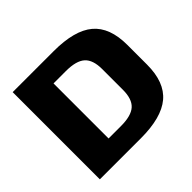

<svg xmlns="http://www.w3.org/2000/svg" viewBox="-164 -895 1090 1090"><g transform="rotate(-45 381.0 -350.0)"><path d="M62 -700H391Q558 -700 635 -635Q712 -570 712 -429V-271Q712 -130 634.5 -65Q557 0 391 0H62ZM218 -129H360Q443 -129 478.5 -161Q514 -193 514 -267V-433Q514 -507 478.5 -539Q443 -571 360 -571H218L261 -667V-31Z"/></g></svg>

Font: Pathway Extreme ExtraBold
Style: Regular
Weight: 800
Designer: Eduardo Rodriguez Tunni
Foundry: Eduardo Rodriguez Tunni
Version: Version 1.001;gftools[0.9.26]